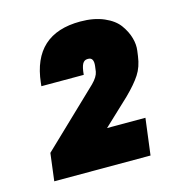

<svg xmlns="http://www.w3.org/2000/svg" viewBox="-71 -854 474 524"><g transform="rotate(-15 166.0 -591.5)"><path d="M305.2 -493.2 292 -390.1H20L29.8 -467.8L188 -619.1Q204.6 -635.7 207 -649.9L209 -665Q211.9 -689 195.8 -689H193.8Q184.6 -689 179.7 -680.2Q174.8 -671.4 172.9 -649.9H53.2L54.2 -659.2Q68.8 -793 201.2 -793Q239.7 -793 267.8 -780.8Q295.9 -768.6 309.3 -749.8Q322.8 -731 328.1 -711.9Q333.5 -692.9 331.1 -675.8L329.1 -661.1Q325.2 -631.3 311.5 -610.4Q297.9 -589.4 270 -562L196.8 -493.2Z"/></g></svg>

Font: Cooper Hewitt
Style: Bold Italic
Weight: 712
Designer: Village Type and Design LLC
Foundry: Cooper Hewitt Smithsonian Design Museum
Version: 1.000